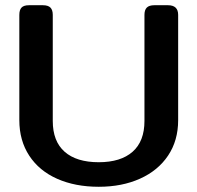

<svg xmlns="http://www.w3.org/2000/svg" viewBox="-20 -700 756 735"><path d="M54 -240V-643Q54 -662 62.5 -671Q71 -680 91 -680H144Q164 -680 173 -671Q182 -662 182 -643V-237Q182 -159 227.5 -119Q273 -79 358 -79Q442 -79 487.5 -119Q533 -159 533 -237V-643Q533 -662 542 -671Q551 -680 571 -680H623Q662 -680 662 -643V-240Q662 -162 623.5 -104.5Q585 -47 516 -16Q447 15 358 15Q268 15 199 -15.5Q130 -46 92 -104Q54 -162 54 -240Z"/></svg>

Font: Mitr
Style: Regular
Weight: 400
Designer: Thanarat Vachiruckul
Foundry: Cadson Demak
Version: Version 1.002